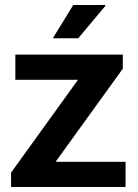

<svg xmlns="http://www.w3.org/2000/svg" viewBox="-20 -743 549 763"><path d="M24 0V-57L290 -426H41V-526H468V-470L201 -100H479V0ZM190 -591 271 -723H398L399 -720L291 -591Z"/></svg>

Font: Archivo SemiBold
Style: Regular
Weight: 600
Designer: Hector Gatti
Foundry: Omnibus-Type
Version: Version 2.001